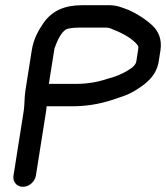

<svg xmlns="http://www.w3.org/2000/svg" viewBox="-20 -679 637 737"><path d="M167.5 -357 188.1 -487C188.7 -490.3 188.7 -492.3 190.3 -496.5C202.5 -529.5 215.1 -553.4 232.2 -565.5C237 -568.9 256.7 -573 281.8 -573H386.8C392.5 -573 398.7 -572.1 403 -570.4C442.5 -554.9 475.2 -539.3 500.5 -514.6L508.4 -505.3C511 -502.2 512.3 -500.7 509.8 -485L503.2 -443C501.2 -430.7 490.3 -421.8 481.5 -415.7C462.9 -402.8 444.5 -393.7 419.7 -384.6L389.6 -375.7C353.6 -363.6 314.8 -357 269.5 -357ZM117.8 -5 157.2 -254C158.3 -260.5 158.6 -264.3 159.1 -271H255.9C310.7 -271 358.8 -279.2 403.5 -293.3L434.1 -303.3C456.4 -310.6 477.5 -318.1 498.8 -331.5C529.5 -350.9 579.4 -381.1 589.2 -443L595.8 -485C602.6 -527.8 588.1 -559.2 565.7 -580.4C540.3 -604.5 507.6 -625.3 473.4 -641C472.7 -641.3 471.5 -641.8 470.6 -642C454.6 -646.8 433 -659 400.4 -659H295.4C229.9 -659 180.4 -639.3 146.2 -589.6C127.8 -562.7 109 -530.1 102.1 -487L78.1 -335C72.8 -302 74.9 -277.1 71.2 -254L31.8 -5C28 18.7 44.2 38 68 38C91.7 38 114 18.7 117.8 -5Z"/></svg>

Font: CiSf OpenHand
Style: BlakObl
Weight: 400
Foundry: Cannot Into Space Fonts
Version: Version 0.7892